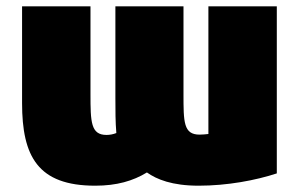

<svg xmlns="http://www.w3.org/2000/svg" viewBox="-20 -563 952 609"><path d="M50 -543V-236C50 -67 100 26 282 26C350 26 402 11 446 -16C477 6 526 26 610 26C701 26 791 9 858 -13V-543H641V-138C632 -137 623 -136 613 -136C562 -136 562 -176 562 -265V-543H346V-252C346 -214 346 -176 349 -141C339 -137 328 -135 318 -135C268 -135 267 -176 267 -265V-543Z"/></svg>

Font: Repo ExtraBlack
Style: Regular
Weight: 400
Designer: Stefan Peev
Foundry: Context Ltd
Version: Version 001.502